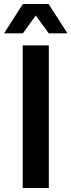

<svg xmlns="http://www.w3.org/2000/svg" viewBox="-33 -936 356 956"><path d="M80 0V-710H210V0ZM-13 -770 81 -916H209L303 -770H210L145 -859L81 -770Z"/></svg>

Font: Geist SemBd
Style: Regular
Weight: 400
Designer: Basement.studio, Andrés Briganti, Mateo Zaragoza
Foundry: Basement.studio, Vercel, Andrés Briganti, Guido Ferreyra, Mateo Zaragoza
Version: Version 1.401